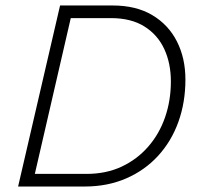

<svg xmlns="http://www.w3.org/2000/svg" viewBox="-20 -680 737 700"><path d="M46 0 199 -660H391Q476 -660 535 -625Q594 -590 625 -529Q656 -468 656 -390Q656 -307 630.5 -236Q605 -165 556.5 -112Q508 -59 440 -29.5Q372 0 289 0ZM107 -46H295Q367 -46 423.5 -72.5Q480 -99 520.5 -145.5Q561 -192 582 -253Q603 -314 603 -383Q603 -449 579 -501Q555 -553 506.5 -583.5Q458 -614 384 -614H238Z"/></svg>

Font: Work Sans Light
Style: Italic
Weight: 300
Italic angle: -13°
Designer: Wei Huang
Foundry: Wei Huang
Version: Version 2.010; ttfautohint (v1.8.3)